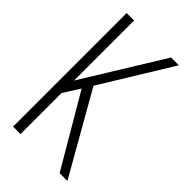

<svg xmlns="http://www.w3.org/2000/svg" viewBox="-217 -769 837 837"><g transform="rotate(45 202.0 -350.0)"><path d="M327 0 134 -329 86 -253V0H40V-700H86V-330L314 -700H362L162 -374L375 0Z"/></g></svg>

Font: TypoPRO Bebas Neue
Style: Regular
Weight: 400
Designer: Ryoichi Tsunekawa
Foundry: Ryoichi Tsunekawa
Version: Version 001.003